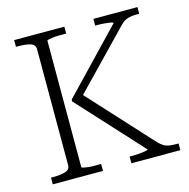

<svg xmlns="http://www.w3.org/2000/svg" viewBox="-105 -811 897 913"><g transform="rotate(-15 344.0 -355.0)"><path d="M44 0V-33H55Q91 -33 114.5 -40Q138 -47 138 -69V-641Q138 -663 114.5 -670Q91 -677 55 -677H44V-710H291V-676H282Q268 -676 252.5 -676Q237 -676 224.5 -674Q212 -672 204 -670.5Q196 -669 196 -666V-44Q196 -41 204 -39.5Q212 -38 224.5 -36Q237 -34 252.5 -34Q268 -34 282 -34H291V0ZM431 0V-33H440Q458 -33 477 -34.5Q496 -36 509 -38.5Q522 -41 522 -44L235 -357V-366L522 -666Q521 -670 509 -672Q497 -674 479.5 -675.5Q462 -677 443 -677H434V-710H651V-677H635Q617 -677 603.5 -674Q590 -671 579 -665Q568 -659 557 -647L279 -359L278 -389L574 -66Q588 -52 599 -45Q610 -38 625 -35.5Q640 -33 662 -33H672V0Z"/></g></svg>

Font: Roboto Serif 36pt ExtraLight
Style: Regular
Weight: 250
Designer: Greg Gazdowicz
Foundry: Commercial Type
Version: Version 1.008